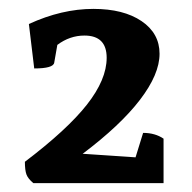

<svg xmlns="http://www.w3.org/2000/svg" viewBox="-20 -763 432 432"><path d="M55 -351Q43 -361 39.5 -370.5Q36 -380 36 -399Q131 -471 175.5 -527.5Q220 -584 220 -633Q220 -683 170 -683Q137 -683 109 -662L102 -622Q100 -609 57 -609L45 -709Q119 -743 190 -743Q258 -743 298.5 -715.5Q339 -688 339 -642Q339 -596 295 -538.5Q251 -481 166 -417L285 -409L302 -464Q329 -464 348 -451V-351Z"/></svg>

Font: Petrona
Style: Bold
Weight: 700
Designer: Ringo R. Seeber
Foundry: Ringo R. Seeber
Version: Version 2.001; ttfautohint (v1.8.3)